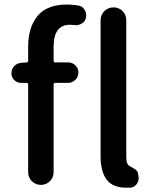

<svg xmlns="http://www.w3.org/2000/svg" viewBox="-20 -830 683 862"><path d="M98.6 -549.8Q106.4 -549.8 106.4 -557.6V-619.1Q106.4 -708 148.9 -758.8Q191.4 -809.6 280.3 -809.6Q307.6 -809.6 335 -804.7Q352.5 -800.8 361.3 -783.2Q367.2 -772.5 367.2 -761.7Q367.2 -754.9 365.2 -748Q361.3 -731.4 345.7 -723.6Q334 -716.8 320.3 -716.8Q316.4 -716.8 311.5 -717.8Q302.7 -718.8 293.9 -718.8Q220.7 -718.8 220.7 -620.1V-557.6Q220.7 -549.8 228.5 -549.8H286.1Q304.7 -549.8 318.4 -536.6Q332 -523.4 332 -504.4Q332 -485.4 318.4 -471.7Q304.7 -458 286.1 -458H228.5Q220.7 -458 220.7 -450.2V-57.6Q220.7 -33.2 204.1 -16.6Q187.5 0 163.6 0Q139.6 0 123 -16.6Q106.4 -33.2 106.4 -57.6V-450.2Q106.4 -458 98.6 -458H74.2Q56.6 -458 43.9 -470.7Q31.2 -483.4 31.2 -501Q31.2 -519.5 43.5 -532.7Q55.7 -545.9 74.2 -547.9ZM562.5 -84Q565.4 -83 571.8 -79.1Q578.1 -75.2 581.5 -73.2Q585 -71.3 589.4 -67.9Q593.8 -64.5 596.2 -60.5Q598.6 -56.6 599.6 -51.8L601.6 -39.1Q602.5 -35.2 602.5 -30.3Q602.5 -16.6 594.7 -4.9Q584 10.7 565.4 12.7Q556.6 12.7 546.9 12.7Q486.3 12.7 459 -23.4Q431.6 -59.6 431.6 -128.9V-739.3Q431.6 -763.7 448.7 -780.3Q465.8 -796.9 489.7 -796.9Q513.7 -796.9 530.3 -780.3Q546.9 -763.7 546.9 -739.3V-123Q546.9 -92.8 562.5 -84Z"/></svg>

Font: Gen Jyuu Gothic Medium
Style: Regular
Weight: 500
Designer: [Source Han Sans]
Ryoko NISHIZUKA  (kana & ideographs); Paul D. Hunt (Latin, Greek & Cyrillic); Wenlong ZHANG  (bopomofo
Version: Version 1.002.20150607